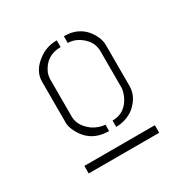

<svg xmlns="http://www.w3.org/2000/svg" viewBox="-82 -749 389 410"><g transform="rotate(-30 112.5 -544.0)"><path d="M25.4 -403.3V-421.9H199.2V-403.3ZM37.1 -521.5V-623Q37.1 -649.4 63.5 -668.9Q83 -683.6 108.4 -683.6V-667Q72.3 -667 57.6 -633.8Q54.7 -625 54.7 -617.2V-526.4Q54.7 -503.9 78.1 -486.3Q92.8 -476.6 108.4 -475.6V-460Q62.5 -460 43 -500Q37.1 -511.7 37.1 -521.5ZM126 -460V-475.6Q158.2 -475.6 172.9 -507.8Q176.8 -517.6 177.7 -525.4V-617.2Q177.7 -642.6 152.3 -659.2Q139.6 -667 126 -667V-683.6Q170.9 -683.6 189.5 -643.6Q194.3 -632.8 194.3 -623V-521.5Q194.3 -494.1 168.9 -473.6Q149.4 -460 126 -460Z"/></g></svg>

Font: Post No Bills Colombo Light
Style: Regular
Weight: 300
Designer: Kosala Senevirathne, Siva Puranthara, Lasantha Premarathna, Tharique Azeez
Foundry: Mooniak
Version: Version 1.220 ; ttfautohint (v1.6)